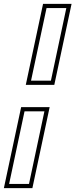

<svg xmlns="http://www.w3.org/2000/svg" viewBox="-38 -770 389 990"><path d="M95 -332.5 184 -750H331L242 -332.5ZM122 -354H224.5L304 -728.5H202ZM-18 200 71 -217.5H218L129 200ZM9 178.5H111.5L191 -196H88.5Z"/></svg>

Font: Tourney Thin ExtraLight
Style: Italic
Weight: 250
Italic angle: -12°
Version: Version 1.015